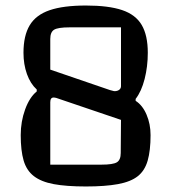

<svg xmlns="http://www.w3.org/2000/svg" viewBox="-20 -660 620 695"><path d="M291 -640Q373 -640 422 -623.5Q471 -607 493 -569.5Q515 -532 515 -469Q515 -419 503.5 -374Q492 -329 471 -302V-295Q496 -279 510.5 -245Q525 -211 525 -171Q525 -115 514.5 -78.5Q504 -42 478.5 -22Q453 -2 407 6.5Q361 15 291 15Q220 15 174.5 6.5Q129 -2 102.5 -22.5Q76 -43 65.5 -79Q55 -115 55 -171Q55 -220 71 -264Q87 -308 113 -329V-336Q90 -357 77.5 -392Q65 -427 65 -469Q65 -531 87.5 -568.5Q110 -606 159.5 -623Q209 -640 291 -640ZM197 -301Q182 -307 174 -307Q162 -307 162 -290V-64H347Q389 -64 403 -72.5Q417 -81 417 -106L418 -226ZM378 -334Q383 -333 387.5 -331.5Q392 -330 395 -330Q405 -330 411.5 -335Q418 -340 418 -348V-561H232Q190 -561 176 -552.5Q162 -544 162 -519V-408Z"/></svg>

Font: Changa ExtraLight
Style: Regular
Weight: 400
Version: Version 3.002; ttfautohint (v1.8.2)